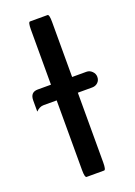

<svg xmlns="http://www.w3.org/2000/svg" viewBox="-131 -727 543 774"><g transform="rotate(-20 140.0 -340.5)"><path d="M280.3 -371.1Q280.3 -356.4 270.5 -347.2Q260.7 -337.9 246.1 -337.9H184.6V-39.1Q184.6 -6.8 176.8 -6.8H101.6Q93.8 -6.8 93.8 -39.1V-337.9H37.1Q20.5 -337.9 4.9 -322.3Q4.9 -337.9 4.9 -370.1Q4.9 -405.3 37.1 -405.3H93.8V-641.6Q93.8 -673.8 101.6 -673.8Q101.6 -673.8 176.8 -673.8Q184.6 -673.8 184.6 -641.6V-405.3H246.1Q259.8 -405.3 270 -395Q280.3 -384.8 280.3 -371.1Z"/></g></svg>

Font: YuPearl-Regular
Style: Regular
Weight: 400
Designer: Max Yao
Foundry: Max-Everyday
Version: Version 1.011; ttfautohint (v1.8.3)